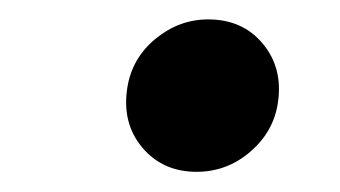

<svg xmlns="http://www.w3.org/2000/svg" viewBox="-20 -569 345 195"><path d="M179.7 -394.5Q145 -394.5 124.3 -419.4Q103.5 -444.3 109.4 -480.5Q114.3 -510.3 138.2 -529.8Q162.1 -549.3 191.4 -549.3Q226.6 -549.3 247.1 -524.4Q267.6 -499.5 262.2 -464.4Q257.8 -435.1 234.1 -414.8Q210.4 -394.5 179.7 -394.5Z"/></svg>

Font: Inter 17pt SemiBold
Style: Italic
Weight: 600
Italic angle: -9.3988°
Version: Version 4.001;git-66647c0bb